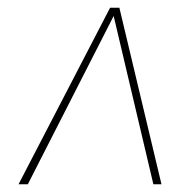

<svg xmlns="http://www.w3.org/2000/svg" viewBox="-20 -717 470 497"><path d="M28 -240 265 -697H289L398 -240H377L272 -685H279L52 -240Z"/></svg>

Font: Hanken Grotesk Thin
Style: Italic
Weight: 250
Italic angle: -8°
Designer: Alfredo Marco Pradil
Foundry: Hanken Design Co.
Version: Version 3.013